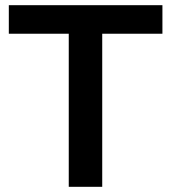

<svg xmlns="http://www.w3.org/2000/svg" viewBox="-20 -720 660 740"><path d="M606 -590H374V0H245V-590H14V-700H606Z"/></svg>

Font: APTA Sans SemiBold
Style: Bold
Weight: 600
Version: Version 7.200